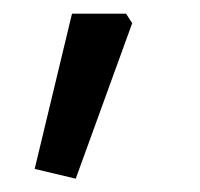

<svg xmlns="http://www.w3.org/2000/svg" viewBox="-20 -128 300 288"><path d="M32 125.4 88 -107.5H169.1L178.3 -93.2L93.6 140Z"/></svg>

Font: Oxanium ExtraLight
Style: Regular
Weight: 200
Designer: Severin Meyer
Version: Version 2.000